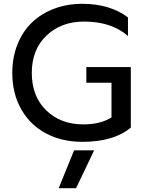

<svg xmlns="http://www.w3.org/2000/svg" viewBox="-20 -734 756 1014"><path d="M415 15.1Q307.1 15.1 223.4 -29.3Q139.6 -73.7 92.3 -156.7Q44.9 -239.7 44.9 -349.1Q44.9 -431.2 72.3 -499.5Q99.6 -567.9 148.4 -615Q197.3 -662.1 265.9 -688Q334.5 -713.9 415 -713.9Q560.1 -713.9 655.8 -642.1V-543.9Q568.8 -620.1 423.8 -620.1Q303.2 -620.1 225.6 -546.1Q147.9 -472.2 147.9 -349.1Q147.9 -225.1 224.1 -151.1Q300.3 -77.1 419.9 -77.1Q510.7 -77.1 568.8 -113.8V-296.9H436V-379.9H670.9V-60.1Q580.6 15.1 415 15.1ZM290 259.8 371.1 60.1H477.1L381.8 259.8Z"/></svg>

Font: Prompt
Style: Regular
Weight: 400
Designer: Katatrad Team
Foundry: CadsonDemak
Version: Version 1.000;PS 001.000;hotconv 1.0.88;makeotf.lib2.5.64775